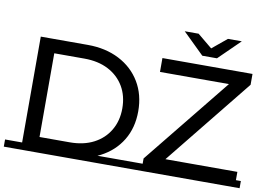

<svg xmlns="http://www.w3.org/2000/svg" viewBox="-92 -1032 1658 1186"><g transform="rotate(10 737.5 -439.0)"><path d="M105 -1V-700H400Q512 -700 597.5 -656Q683 -612 730.5 -533Q778 -454 778 -350Q778 -246 730.5 -168Q683 -90 597.5 -45.5Q512 -1 400 -1ZM205 -88H394Q481 -88 544.5 -121Q608 -154 643 -213.5Q678 -273 678 -350Q678 -429 643 -488Q608 -547 544.5 -580Q481 -613 394 -613H205ZM-2 -36H828V9H-2ZM861 -1V-69L1332 -652L1343 -613H868V-700H1433V-632L964 -50L952 -88H1446V-1ZM816 -36H1477V9H816ZM1108 -757 975 -887H1062L1194 -778H1114L1246 -887H1333L1200 -757Z"/></g></svg>

Font: Montserrat Underline Thin Medium
Style: Regular
Weight: 500
Version: Version 9.000